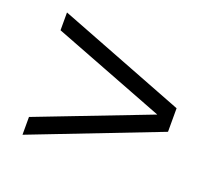

<svg xmlns="http://www.w3.org/2000/svg" viewBox="-91 -614 796 720"><g transform="rotate(20 307.5 -254.0)"><path d="M62 -10V-81L511 -254L62 -427V-498L571 -301V-207Z"/></g></svg>

Font: Chivo ExtraLight
Style: Regular
Weight: 250
Designer: Hector Gatti
Foundry: Omnibus-Type
Version: Version 2.002